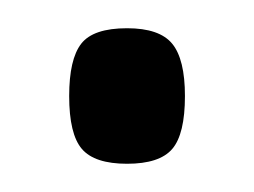

<svg xmlns="http://www.w3.org/2000/svg" viewBox="-20 -114 180 136"><path d="M29 -46Q29 -72 37.5 -83Q46 -94 70 -94Q93 -94 102 -83Q111 -72 111 -46Q111 -19 102 -8.5Q93 2 70 2Q47 2 38 -8.5Q29 -19 29 -46Z"/></svg>

Font: Georama Condensed
Style: Regular
Weight: 400
Width: 3
Designer: Jean-Baptiste Levee
Foundry: Production Type
Version: Version 1.000